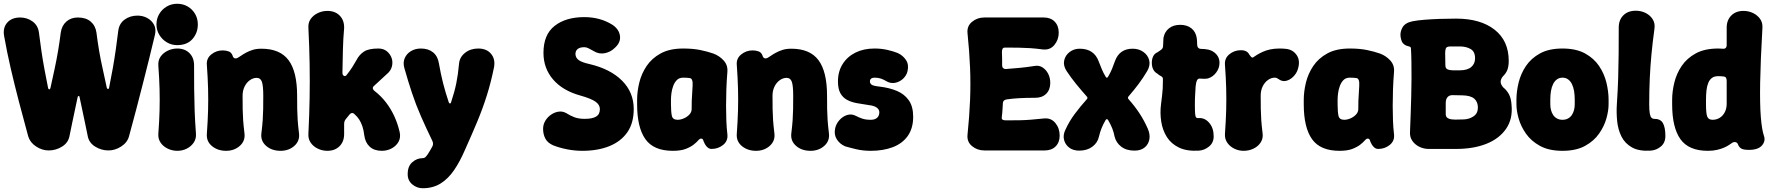

<svg xmlns="http://www.w3.org/2000/svg" viewBox="-40 -780 9427 1021"><path d="M219 20Q184 20 152 -1Q120 -22 110 -55Q84 -150 60.5 -240Q37 -330 17 -416.5Q-3 -503 -18 -588Q-26 -631 -2 -659Q22 -687 67 -687Q104 -687 133 -666Q162 -645 167 -607Q173 -558 180 -510.5Q187 -463 196 -414Q205 -365 216 -311Q218 -305 222 -305Q226 -305 228 -311Q240 -365 250.5 -414Q261 -463 269 -510.5Q277 -558 283 -606Q288 -643 312.5 -665Q337 -687 374 -687Q417 -687 442.5 -665Q468 -643 473 -606Q479 -558 487 -510.5Q495 -463 506 -414.5Q517 -366 528 -313Q530 -307 534.5 -307Q539 -307 540 -313Q551 -367 560 -418Q569 -469 576 -518.5Q583 -568 589 -617Q594 -655 623 -676Q652 -697 691 -697Q720 -697 743.5 -684Q767 -671 779 -648.5Q791 -626 784 -595Q769 -532 753 -467Q737 -402 719.5 -334Q702 -266 684 -196.5Q666 -127 646 -55Q637 -22 604.5 -1Q572 20 537 20Q498 20 465 -1Q432 -22 426 -59Q420 -89 413 -122Q406 -155 398.5 -191Q391 -227 383 -264Q382 -270 378.5 -270Q375 -270 373 -264Q365 -227 357.5 -191Q350 -155 343 -122Q336 -89 330 -59Q324 -22 291 -1Q258 20 219 20Z M903 22Q876 22 852 10.5Q828 -1 814 -21.5Q800 -42 802 -69Q807 -136 808.5 -193Q810 -250 808.5 -307Q807 -364 802 -431Q800 -459 814 -479Q828 -499 852 -510.5Q876 -522 903 -522Q943 -522 967.5 -497.5Q992 -473 992 -433Q992 -366 992.5 -308.5Q993 -251 995 -193.5Q997 -136 1002 -69Q1004 -42 990 -21.5Q976 -1 953 10.5Q930 22 903 22ZM902 -540Q872 -540 847 -555Q822 -570 807 -595Q792 -620 792 -650Q792 -681 807 -706Q822 -731 847 -745.5Q872 -760 902 -760Q933 -760 958 -745.5Q983 -731 997.5 -706Q1012 -681 1012 -650Q1012 -605 983.5 -572.5Q955 -540 902 -540Z M1060 -435Q1057 -469 1083.5 -490.5Q1110 -512 1144 -512Q1162 -512 1176.5 -506.5Q1191 -501 1197 -484Q1199 -475 1206 -471Q1213 -467 1225 -473Q1231 -476 1241.5 -483.5Q1252 -491 1267.5 -499.5Q1283 -508 1303 -514.5Q1323 -521 1350 -521Q1449 -521 1494.5 -460Q1540 -399 1540 -271Q1540 -229 1540.5 -199.5Q1541 -170 1543 -141Q1545 -112 1550 -71Q1555 -31 1525.5 -4.5Q1496 22 1452 22Q1405 22 1375 -4.5Q1345 -31 1350 -71Q1355 -112 1357 -141Q1359 -170 1359.5 -199.5Q1360 -229 1360 -271Q1360 -325 1352.5 -345.5Q1345 -366 1325 -366Q1306 -366 1288.5 -353.5Q1271 -341 1260.5 -319.5Q1250 -298 1250 -271Q1250 -229 1250.5 -199.5Q1251 -170 1253 -141Q1255 -112 1260 -71Q1265 -31 1235.5 -4.5Q1206 22 1162 22Q1118 22 1087.5 -3Q1057 -28 1060 -68Q1065 -138 1066.5 -194.5Q1068 -251 1066.5 -308.5Q1065 -366 1060 -435Z M1701 22Q1674 22 1650 10.5Q1626 -1 1612 -21.5Q1598 -42 1600 -69Q1605 -170 1606.5 -260Q1608 -350 1606.5 -440.5Q1605 -531 1600 -631Q1598 -659 1612 -679Q1626 -699 1650 -710.5Q1674 -722 1701 -722Q1742 -722 1766.5 -697Q1791 -672 1790 -631Q1785 -575 1783.5 -515.5Q1782 -456 1781 -397Q1780 -381 1789 -376.5Q1798 -372 1806 -385Q1822 -405 1834 -424Q1846 -443 1856 -461Q1871 -490 1896 -506Q1921 -522 1972 -522Q1999 -522 2017 -507.5Q2035 -493 2042.5 -471.5Q2050 -450 2044 -426.5Q2038 -403 2017 -386L1952 -326Q1933 -312 1952 -296Q1986 -270 2012.5 -235.5Q2039 -201 2057 -161.5Q2075 -122 2085 -79Q2092 -49 2079.5 -26.5Q2067 -4 2043 9Q2019 22 1990 22Q1950 22 1926 0Q1902 -22 1897 -61Q1894 -88 1887 -108.5Q1880 -129 1870 -144.5Q1860 -160 1847 -171Q1832 -188 1817 -169L1800 -148Q1790 -137 1790 -121V-67Q1790 -27 1765.5 -2.5Q1741 22 1701 22Z M2208 221Q2177 221 2152.5 200.5Q2128 180 2128 147V145Q2128 104 2152.5 82.5Q2177 61 2208 61Q2215 61 2220.5 57Q2226 53 2234.5 40.5Q2243 28 2258 1Q2267 -14 2259 -31Q2226 -99 2199 -160.5Q2172 -222 2151 -285Q2130 -348 2110 -419Q2102 -448 2112.5 -471.5Q2123 -495 2146 -508.5Q2169 -522 2198 -522Q2238 -522 2263 -501.5Q2288 -481 2294 -443Q2304 -386 2316 -338.5Q2328 -291 2346 -237Q2348 -230 2353 -230Q2358 -230 2359 -237Q2377 -291 2386.5 -337.5Q2396 -384 2401 -441Q2404 -476 2433 -499Q2462 -522 2503 -522Q2548 -522 2571.5 -493.5Q2595 -465 2587 -422Q2571 -343 2549 -273Q2527 -203 2498 -133.5Q2469 -64 2433 16Q2406 79 2374.5 125Q2343 171 2302.5 196Q2262 221 2208 221Z M3330 -200Q3330 -125 3295.5 -76Q3261 -27 3199.5 -2.5Q3138 22 3057 22Q3018 22 2978 14.5Q2938 7 2902 -7Q2872 -20 2860 -43Q2848 -66 2848 -95Q2848 -118 2860 -138Q2872 -158 2891.5 -171Q2911 -184 2932 -186.5Q2953 -189 2972 -178Q2994 -164 3016 -156Q3038 -148 3069 -148Q3110 -148 3130 -160Q3150 -172 3150 -200Q3150 -223 3126.5 -239.5Q3103 -256 3046 -272Q2952 -298 2901 -357.5Q2850 -417 2850 -499Q2850 -596 2909.5 -642.5Q2969 -689 3067 -689Q3152 -689 3217 -648Q3251 -625 3256.5 -591.5Q3262 -558 3235 -531L3230 -526Q3207 -503 3175.5 -497Q3144 -491 3116 -509Q3101 -517 3090 -523Q3079 -529 3067 -529Q3044 -529 3032 -519.5Q3020 -510 3020 -492Q3021 -472 3038 -460Q3055 -448 3096 -439Q3206 -413 3268 -351Q3330 -289 3330 -200Z M3538 22Q3436 22 3392 -40Q3348 -102 3348 -225V-250Q3348 -293 3359.5 -340.5Q3371 -388 3398.5 -429Q3426 -470 3473.5 -496Q3521 -522 3593 -522Q3645 -522 3684 -514Q3723 -506 3754 -495Q3786 -483 3808.5 -458Q3831 -433 3828 -398Q3824 -349 3822.5 -303.5Q3821 -258 3821 -216.5Q3821 -175 3822.5 -137Q3824 -99 3828 -66Q3832 -31 3805.5 -9.5Q3779 12 3744 12Q3733 12 3724 5Q3715 -2 3709 -13Q3702 -26 3699.5 -34.5Q3697 -43 3688 -43Q3681 -43 3672.5 -33Q3664 -23 3648 -10.5Q3632 2 3606 12Q3580 22 3538 22ZM3563 -143Q3579 -143 3596.5 -150.5Q3614 -158 3626 -171Q3638 -184 3638 -200Q3638 -225 3638.5 -243Q3639 -261 3640.5 -279Q3642 -297 3643 -322Q3646 -364 3627 -365Q3621 -366 3611.5 -366.5Q3602 -367 3593 -367Q3572 -367 3559.5 -354.5Q3547 -342 3540 -323Q3533 -304 3530.5 -284.5Q3528 -265 3528 -250V-225Q3528 -187 3532.5 -165Q3537 -143 3563 -143Z M3878 -435Q3875 -469 3901.5 -490.5Q3928 -512 3962 -512Q3980 -512 3994.5 -506.5Q4009 -501 4015 -484Q4017 -475 4024 -471Q4031 -467 4043 -473Q4049 -476 4059.5 -483.5Q4070 -491 4085.5 -499.5Q4101 -508 4121 -514.5Q4141 -521 4168 -521Q4267 -521 4312.5 -460Q4358 -399 4358 -271Q4358 -229 4358.5 -199.5Q4359 -170 4361 -141Q4363 -112 4368 -71Q4373 -31 4343.5 -4.5Q4314 22 4270 22Q4223 22 4193 -4.5Q4163 -31 4168 -71Q4173 -112 4175 -141Q4177 -170 4177.5 -199.5Q4178 -229 4178 -271Q4178 -325 4170.5 -345.5Q4163 -366 4143 -366Q4124 -366 4106.5 -353.5Q4089 -341 4078.5 -319.5Q4068 -298 4068 -271Q4068 -229 4068.5 -199.5Q4069 -170 4071 -141Q4073 -112 4078 -71Q4083 -31 4053.5 -4.5Q4024 22 3980 22Q3936 22 3905.5 -3Q3875 -28 3878 -68Q3883 -138 3884.5 -194.5Q3886 -251 3884.5 -308.5Q3883 -366 3878 -435Z M4591 22Q4549 22 4513 13.5Q4477 5 4454 -2Q4426 -14 4410 -39Q4394 -64 4401 -97Q4406 -121 4423.5 -141Q4441 -161 4465 -168.5Q4489 -176 4513 -163Q4528 -155 4546 -149Q4564 -143 4591 -143Q4612 -143 4624 -153.5Q4636 -164 4636 -183Q4636 -198 4622 -208Q4608 -218 4581 -221Q4547 -226 4516.5 -231.5Q4486 -237 4463.5 -249.5Q4441 -262 4428.5 -285Q4416 -308 4416 -347Q4416 -400 4441 -439.5Q4466 -479 4509.5 -500.5Q4553 -522 4611 -522Q4647 -522 4679.5 -514.5Q4712 -507 4734 -498Q4762 -485 4778 -460.5Q4794 -436 4786 -402Q4781 -379 4762.5 -361.5Q4744 -344 4719.5 -339.5Q4695 -335 4672 -349Q4659 -357 4644.5 -362Q4630 -367 4611 -367Q4599 -367 4592.5 -362Q4586 -357 4586 -347Q4586 -337 4594.5 -330Q4603 -323 4641 -319Q4690 -313 4729.5 -296.5Q4769 -280 4792.5 -247Q4816 -214 4816 -159Q4816 -98 4787.5 -57.5Q4759 -17 4708 2.5Q4657 22 4591 22Z M5590 -606Q5590 -569 5567 -541Q5544 -513 5506 -517Q5469 -522 5438 -524Q5407 -526 5376 -526.5Q5345 -527 5305 -527Q5295 -527 5291.5 -521Q5288 -515 5288 -504Q5289 -483 5289 -465Q5289 -447 5289 -434Q5289 -422 5295.5 -417Q5302 -412 5309 -413Q5347 -416 5381 -419Q5415 -422 5460 -429Q5485 -434 5504 -421.5Q5523 -409 5534 -387.5Q5545 -366 5545 -339Q5545 -303 5523.5 -281.5Q5502 -260 5466 -260Q5418 -260 5381.5 -258Q5345 -256 5317 -252Q5307 -251 5300.5 -246.5Q5294 -242 5293 -232Q5292 -217 5291 -197.5Q5290 -178 5287 -156Q5286 -146 5292.5 -143Q5299 -140 5309 -140Q5351 -140 5381 -140.5Q5411 -141 5441 -143.5Q5471 -146 5511 -150Q5549 -154 5572 -126Q5595 -98 5595 -59Q5595 -23 5573.5 -1.5Q5552 20 5516 20H5194Q5157 20 5129 -3Q5101 -26 5105 -64Q5115 -161 5118.5 -247.5Q5122 -334 5118.5 -420Q5115 -506 5105 -603Q5101 -641 5129 -664Q5157 -687 5194 -687H5511Q5547 -687 5568.5 -665Q5590 -643 5590 -606Z M5699 21Q5666 21 5645 4.5Q5624 -12 5618 -37.5Q5612 -63 5626 -91Q5646 -135 5675.5 -174.5Q5705 -214 5740 -253Q5746 -260 5739 -267Q5708 -302 5682 -334Q5656 -366 5632 -402Q5613 -431 5619 -458.5Q5625 -486 5648 -503.5Q5671 -521 5701 -521Q5740 -521 5765 -504Q5790 -487 5802 -455Q5810 -434 5818.5 -413.5Q5827 -393 5839 -373Q5846 -360 5853 -373Q5865 -393 5873.5 -414Q5882 -435 5889 -455Q5913 -521 5983 -521Q6016 -521 6040 -504Q6064 -487 6071 -460Q6078 -433 6061 -403Q6039 -366 6015.5 -334.5Q5992 -303 5961 -267Q5955 -260 5961 -253Q5994 -216 6019 -178Q6044 -140 6063 -97Q6077 -66 6072 -39Q6067 -12 6046.5 4.5Q6026 21 5993 21Q5950 21 5922.5 0Q5895 -21 5887 -54Q5883 -76 5874.5 -97.5Q5866 -119 5853 -141Q5846 -152 5839 -141Q5826 -119 5817.5 -97.5Q5809 -76 5804 -54Q5797 -21 5769 0Q5741 21 5699 21Z M6336 21Q6272 25 6230 5Q6188 -15 6165 -51.5Q6142 -88 6135 -134Q6128 -180 6134 -226Q6137 -252 6139.5 -271Q6142 -290 6143 -309.5Q6144 -329 6144 -354Q6145 -365 6141 -369.5Q6137 -374 6130.5 -377Q6124 -380 6115 -388Q6100 -396 6092.5 -411Q6085 -426 6085 -446Q6085 -465 6092 -480Q6099 -495 6115 -502Q6128 -510 6136.5 -517Q6145 -524 6145 -537Q6145 -546 6146 -558.5Q6147 -571 6147 -579Q6153 -611 6176.5 -629.5Q6200 -648 6236 -648Q6272 -648 6295.5 -629.5Q6319 -611 6324 -577Q6325 -570 6325.5 -561.5Q6326 -553 6326 -545Q6326 -520 6348 -520Q6357 -520 6367 -519Q6377 -518 6386 -516Q6411 -510 6428 -491.5Q6445 -473 6445 -446Q6445 -418 6427.5 -394.5Q6410 -371 6384 -363Q6374 -361 6363 -361Q6352 -361 6342 -362Q6331 -364 6325.5 -353Q6320 -342 6318 -321Q6317 -298 6315.5 -277.5Q6314 -257 6314 -222Q6314 -189 6315.5 -173.5Q6317 -158 6321.5 -154.5Q6326 -151 6336 -152Q6367 -154 6390.5 -126.5Q6414 -99 6414 -55Q6414 -21 6389.5 -1Q6365 19 6336 21Z M6573 22Q6547 22 6523.5 10.5Q6500 -1 6486 -21.5Q6472 -42 6474 -69Q6479 -139 6480.5 -195.5Q6482 -252 6480.5 -309.5Q6479 -367 6474 -435Q6471 -470 6497.5 -491.5Q6524 -513 6558 -513Q6576 -513 6587 -507Q6598 -501 6604 -489Q6611 -479 6615.5 -475.5Q6620 -472 6624 -475Q6632 -481 6644.5 -488.5Q6657 -496 6674 -504Q6691 -512 6713.5 -517Q6736 -522 6764 -522Q6774 -522 6783.5 -521.5Q6793 -521 6800 -520Q6836 -516 6856 -486Q6876 -456 6861 -410Q6854 -389 6837 -372Q6820 -355 6799 -350Q6778 -345 6758 -360Q6754 -363 6749.5 -365Q6745 -367 6739 -367Q6720 -367 6702.5 -354.5Q6685 -342 6674.5 -320.5Q6664 -299 6664 -272Q6664 -230 6664.5 -200.5Q6665 -171 6667 -142Q6669 -113 6674 -72Q6678 -45 6664.5 -23.5Q6651 -2 6626.5 10Q6602 22 6573 22Z M7083 22Q6981 22 6937 -40Q6893 -102 6893 -225V-250Q6893 -293 6904.5 -340.5Q6916 -388 6943.5 -429Q6971 -470 7018.5 -496Q7066 -522 7138 -522Q7190 -522 7229 -514Q7268 -506 7299 -495Q7331 -483 7353.5 -458Q7376 -433 7373 -398Q7369 -349 7367.5 -303.5Q7366 -258 7366 -216.5Q7366 -175 7367.5 -137Q7369 -99 7373 -66Q7377 -31 7350.5 -9.5Q7324 12 7289 12Q7278 12 7269 5Q7260 -2 7254 -13Q7247 -26 7244.5 -34.5Q7242 -43 7233 -43Q7226 -43 7217.5 -33Q7209 -23 7193 -10.5Q7177 2 7151 12Q7125 22 7083 22ZM7108 -143Q7124 -143 7141.5 -150.5Q7159 -158 7171 -171Q7183 -184 7183 -200Q7183 -225 7183.5 -243Q7184 -261 7185.5 -279Q7187 -297 7188 -322Q7191 -364 7172 -365Q7166 -366 7156.5 -366.5Q7147 -367 7138 -367Q7117 -367 7104.5 -354.5Q7092 -342 7085 -323Q7078 -304 7075.5 -284.5Q7073 -265 7073 -250V-225Q7073 -187 7077.5 -165Q7082 -143 7108 -143Z M7557 12Q7531 12 7507.5 0.5Q7484 -11 7470 -31.5Q7456 -52 7458 -79Q7460 -122 7461.5 -170.5Q7463 -219 7464.5 -267.5Q7466 -316 7466 -362.5Q7466 -409 7465.5 -450Q7465 -491 7463 -522Q7463 -530 7456 -532Q7449 -534 7439.5 -537Q7430 -540 7421 -549.5Q7412 -559 7408 -584Q7404 -609 7418 -634Q7432 -659 7472 -667Q7498 -672 7535.5 -675Q7573 -678 7616.5 -679.5Q7660 -681 7703 -681Q7833 -681 7908 -622Q7983 -563 7983 -456Q7983 -427 7975.5 -408Q7968 -389 7952 -374Q7940 -359 7940 -345Q7940 -331 7954 -315Q7974 -299 7985 -277Q7996 -255 7998 -221Q8005 -147 7968.5 -94.5Q7932 -42 7863.5 -15Q7795 12 7703 12ZM7698 -144 7744 -145Q7773 -146 7796 -161.5Q7819 -177 7819 -208Q7819 -238 7800 -255Q7781 -272 7737 -273L7687 -274Q7668 -275 7658 -264Q7648 -253 7648 -232V-174Q7648 -160 7656.5 -153.5Q7665 -147 7677 -145.5Q7689 -144 7698 -144ZM7687 -406H7722Q7763 -406 7783.5 -423.5Q7804 -441 7804 -470Q7804 -506 7780 -519.5Q7756 -533 7724 -533H7674Q7652 -533 7648.5 -522.5Q7645 -512 7645 -499Q7645 -475 7645.5 -464.5Q7646 -454 7646 -437Q7645 -417 7657 -411.5Q7669 -406 7687 -406Z M8514 -225Q8514 -192 8502.5 -150.5Q8491 -109 8463.5 -69.5Q8436 -30 8388.5 -4Q8341 22 8269 22Q8197 22 8149.5 -4Q8102 -30 8074.5 -69.5Q8047 -109 8035.5 -150.5Q8024 -192 8024 -225V-250Q8024 -293 8035.5 -340.5Q8047 -388 8074.5 -429Q8102 -470 8149.5 -496Q8197 -522 8269 -522Q8341 -522 8388.5 -496Q8436 -470 8463.5 -429Q8491 -388 8502.5 -340.5Q8514 -293 8514 -250ZM8334 -250Q8334 -274 8330.5 -295.5Q8327 -317 8319 -333Q8311 -349 8298.5 -358Q8286 -367 8269 -367Q8252 -367 8239.5 -358Q8227 -349 8219 -333Q8211 -317 8207.5 -295.5Q8204 -274 8204 -250V-225Q8204 -209 8208 -194Q8212 -179 8220 -167.5Q8228 -156 8240.5 -149.5Q8253 -143 8269 -143Q8285 -143 8297.5 -149.5Q8310 -156 8318 -167.5Q8326 -179 8330 -194Q8334 -209 8334 -225Z M8738 21Q8676 25 8638.5 4Q8601 -17 8582.5 -54Q8564 -91 8559.5 -136.5Q8555 -182 8558 -226Q8563 -301 8565 -365.5Q8567 -430 8567.5 -494.5Q8568 -559 8568 -634Q8568 -674 8592.5 -698.5Q8617 -723 8659 -723Q8687 -723 8711 -711Q8735 -699 8748.5 -677.5Q8762 -656 8758 -628Q8748 -555 8742 -491.5Q8736 -428 8733 -363.5Q8730 -299 8730 -224Q8730 -194 8733 -177Q8736 -160 8742 -154Q8748 -148 8755 -148Q8789 -149 8802.5 -126Q8816 -103 8816 -57Q8816 -21 8792 -1Q8768 19 8738 21Z M9042 22Q8940 22 8896 -40Q8852 -102 8852 -225V-250Q8852 -293 8863.5 -340.5Q8875 -388 8902.5 -429Q8930 -470 8977.5 -496Q9025 -522 9097 -522Q9104 -522 9109.5 -521.5Q9115 -521 9119 -521Q9142 -518 9142 -541V-633Q9142 -673 9166.5 -697.5Q9191 -722 9231 -722Q9259 -722 9282.5 -710.5Q9306 -699 9320 -679Q9334 -659 9332 -631Q9322 -456 9320 -341Q9318 -226 9323.5 -158Q9329 -90 9340 -58Q9350 -30 9329.5 -6.5Q9309 17 9261 17Q9229 17 9218 9Q9207 1 9203 -10Q9199 -22 9189.5 -24Q9180 -26 9172 -21Q9166 -17 9155 -9.5Q9144 -2 9128 5Q9112 12 9090.5 17Q9069 22 9042 22ZM9067 -143Q9088 -143 9105 -153.5Q9122 -164 9132 -183.5Q9142 -203 9142 -228V-350Q9142 -372 9127 -373Q9121 -374 9113.5 -374.5Q9106 -375 9097 -375Q9076 -375 9063.5 -365.5Q9051 -356 9044 -339Q9037 -322 9034.5 -299Q9032 -276 9032 -250V-225Q9032 -175 9039 -159Q9046 -143 9067 -143Z"/></svg>

Font: Winky Sans ExtraBold
Style: Regular
Weight: 800
Designer: Simon Atzbach
Foundry: typofactur
Version: Version 1.205